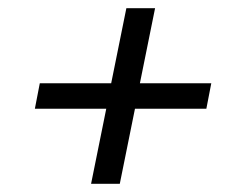

<svg xmlns="http://www.w3.org/2000/svg" viewBox="-20 -539 580 468"><path d="M202 -91 239 -274H65L77 -336H251L288 -519H358L321 -336H495L483 -274H309L272 -91Z"/></svg>

Font: IBM Plex Sans Cond
Style: Italic
Weight: 400
Width: 3
Italic angle: -11°
Designer: Mike Abbink, Paul van der Laan, Pieter van Rosmalen
Foundry: Bold Monday
Version: Version 1.3